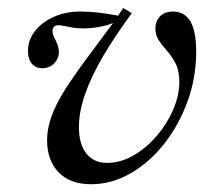

<svg xmlns="http://www.w3.org/2000/svg" viewBox="-20 -455 568 486"><path d="M210.5 11.3Q157.3 11.3 128.2 -19Q99.2 -49.2 99.2 -100Q99.2 -129 110.1 -159.7Q121 -190.3 142.7 -225Q164.5 -259.7 195.6 -301.6Q226.6 -343.5 266.1 -396.8Q250.8 -390.3 230.6 -386.7Q210.5 -383.1 190.3 -383.1Q176.6 -383.1 164.5 -385.1Q152.4 -387.1 143.1 -389.1Q133.9 -391.1 128.2 -391.1Q120.2 -391.1 116.5 -387.1Q112.9 -383.1 112.9 -376.6Q112.9 -368.5 117.3 -360.1Q121.8 -351.6 125.4 -342.3Q129 -333.1 129 -323.4Q129 -306.5 116.9 -294.4Q104.8 -282.3 87.1 -282.3Q70.2 -282.3 60.5 -294Q50.8 -305.6 50.8 -325.8Q50.8 -353.2 68.1 -375.8Q85.5 -398.4 115.7 -412.1Q146 -425.8 183.9 -425.8Q206.5 -425.8 230.2 -423Q254 -420.2 279 -415.3L291.9 -434.7L313.7 -421.8Q271 -363.7 241.1 -312.9Q211.3 -262.1 195.6 -217.3Q179.8 -172.6 179.8 -133.9Q179.8 -89.5 198.8 -66.1Q217.7 -42.7 250.8 -42.7Q285.5 -42.7 318.1 -61.7Q350.8 -80.6 377 -111.3Q403.2 -141.9 418.5 -177.8Q433.9 -213.7 433.9 -247.6Q433.9 -275.8 424.6 -294Q415.3 -312.1 403.2 -325.8Q391.1 -339.5 382.3 -352.4Q373.4 -365.3 373.4 -383.1Q373.4 -401.6 385.1 -413.7Q396.8 -425.8 417.7 -425.8Q446.8 -425.8 461.7 -401.2Q476.6 -376.6 476.6 -324.2Q476.6 -258.9 454.8 -198.8Q433.1 -138.7 396 -91.5Q358.9 -44.4 310.9 -16.5Q262.9 11.3 210.5 11.3Z"/></svg>

Font: Playfair 5pt SemiExpanded Light 12pt
Style: Italic
Weight: 300
Italic angle: -15.6°
Version: Version 2.000;gftools[0.9.28]